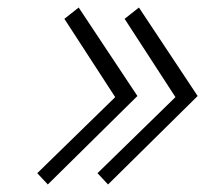

<svg xmlns="http://www.w3.org/2000/svg" viewBox="-20 -510 545 510"><path d="M446 -252 311 -460 349 -490 505 -255 267 -20 239 -50ZM286 -252 151 -460 189 -490 345 -255 107 -20 79 -50Z"/></svg>

Font: Renner* Light
Style: Light Italic
Weight: 300
Italic angle: -10°
Version: Version 003.000 ; ttfautohint (v0.97) -l 8 -r 50 -G 200 -x 1